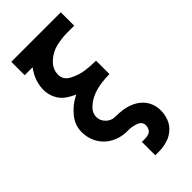

<svg xmlns="http://www.w3.org/2000/svg" viewBox="-287 -802 1075 1075"><g transform="rotate(-45 250.0 -265.0)"><path d="M250 205V99H279Q293 99 306 93.5Q319 88 325.5 75.5Q332 63 332 50Q332 20 300 9Q268 -2 239.5 -1Q211 0 182.5 -7.5Q154 -15 129 -30.5Q104 -46 86 -69.5Q68 -93 59 -121Q50 -149 50 -178Q50 -233 87.5 -278Q125 -323 175 -347L178 -348Q150 -360 126 -377Q97 -397 81.5 -429Q66 -461 66 -495Q66 -552 95 -602Q103 -616 113 -629H50V-735H442V-629H390Q345 -629 300.5 -619Q256 -609 220 -576Q184 -543 184 -498Q184 -457 225.5 -436Q267 -415 308 -409.5Q349 -404 390 -404V-298Q356 -298 321.5 -293Q287 -288 255 -275.5Q223 -263 195.5 -238Q168 -213 168 -179Q168 -150 190.5 -128Q213 -106 243 -106Q273 -106 301.5 -102Q330 -98 357.5 -86.5Q385 -75 406.5 -55Q428 -35 439 -7.5Q450 20 450 49Q450 82 438 113Q426 144 400.5 165.5Q375 187 343.5 196Q312 205 279 205Z"/></g></svg>

Font: Iosevka SS01
Style: Bold
Weight: 700
Monospace: yes
Designer: Belleve Invis
Foundry: Belleve Invis
Version: 2.3.3; ttfautohint (v1.8.3)